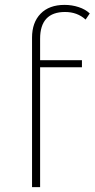

<svg xmlns="http://www.w3.org/2000/svg" viewBox="-20 -765 387 785"><path d="M144 -607V-519H315V-490H144V0H111V-611Q111 -673 146 -709Q181 -745 244 -745Q274 -745 301.5 -736Q329 -727 347 -710L330 -685Q296 -716 246 -716Q195 -716 169.5 -688.5Q144 -661 144 -607Z"/></svg>

Font: Montserrat Alternates ExLight
Style: Regular
Weight: 275
Designer: Julieta Ulanovsky
Foundry: Julieta Ulanovsky
Version: Version 7.200